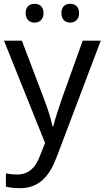

<svg xmlns="http://www.w3.org/2000/svg" viewBox="-20 -750 550 1010"><path d="M115 -681C115 -647 136 -631 162 -631C187 -631 209 -647 209 -681C209 -716 187 -730 162 -730C136 -730 115 -716 115 -681ZM303 -681C303 -647 324 -631 349 -631C374 -631 396 -647 396 -681C396 -716 374 -730 349 -730C324 -730 303 -716 303 -681ZM1 -536 217 2 189 73C167 131 131 168 70 168C47 168 25 165 11 162V232C28 236 52 240 84 240C188 240 241 175 279 74L510 -536H415L306 -232C287 -177 268 -118 260 -85H256C248 -129 231 -177 211 -231L95 -536Z"/></svg>

Font: Noto Sans Arabic
Style: Regular
Weight: 400
Designer: Monotype Design Team, Nadine Chahine, Nizar Qandah and Khaled Hosny
Foundry: Monotype Imaging Inc.
Version: Version 2.012